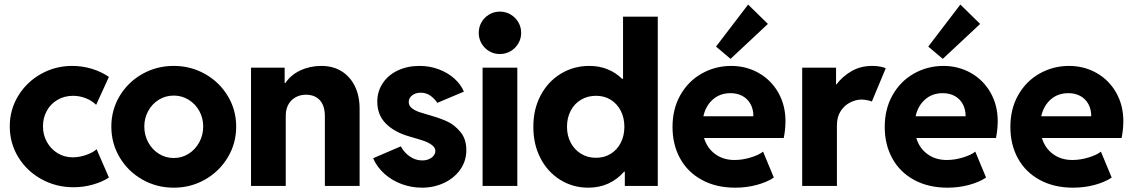

<svg xmlns="http://www.w3.org/2000/svg" viewBox="-20 -826 5035 853"><path d="M23.4 -264.6Q23.4 -338.9 61 -400.4Q98.6 -461.9 162.4 -497.6Q226.1 -533.2 300.8 -533.2Q345.2 -533.2 387.5 -520.5Q429.7 -507.8 463.9 -484.4L407.2 -360.4Q387.2 -379.4 361.1 -389.6Q335 -399.9 305.7 -400.4Q265.1 -400.4 234.4 -381.8Q203.6 -363.3 187.3 -332.5Q170.9 -301.8 170.9 -264.6Q170.9 -227.1 188.2 -195.6Q205.6 -164.1 235.8 -145.5Q266.1 -127 303.7 -127Q334.5 -127.4 364.3 -138.2Q394 -148.9 409.2 -163.1L463.9 -37.1Q434.6 -18.1 393.1 -6.1Q351.6 5.9 306.6 5.9Q229.5 5.9 164.6 -29.8Q99.6 -65.4 61.5 -127.4Q23.4 -189.5 23.4 -264.6Z M474.6 -263.7Q474.6 -337.9 511.7 -399.7Q548.8 -461.4 612.3 -497.3Q675.8 -533.2 752 -533.2Q827.6 -533.2 891.1 -497.3Q954.6 -461.4 991.9 -399.7Q1029.3 -337.9 1029.3 -263.7Q1029.3 -189 991.9 -126.7Q954.6 -64.5 891.1 -28.3Q827.6 7.8 752 7.8Q675.8 7.8 612.3 -28.3Q548.8 -64.5 511.7 -126.7Q474.6 -189 474.6 -263.7ZM882.8 -263.7Q882.8 -301.8 865.2 -333.3Q847.7 -364.7 817.6 -383.1Q787.6 -401.4 752 -401.4Q715.8 -401.4 685.8 -383.1Q655.8 -364.7 638.4 -333Q621.1 -301.3 621.1 -263.7Q621.1 -226.1 638.4 -193.8Q655.8 -161.6 685.8 -142.8Q715.8 -124 752 -124Q788.1 -124 817.9 -142.8Q847.7 -161.6 865.2 -193.8Q882.8 -226.1 882.8 -263.7Z M1095.2 -525.4H1244.6V-457H1247.6Q1272.5 -493.7 1314.9 -513.4Q1357.4 -533.2 1407.7 -533.2Q1459.5 -533.2 1497.8 -509.3Q1536.1 -485.4 1556.9 -442.4Q1577.6 -399.4 1577.6 -343.8V0H1423.3V-310.5Q1422.9 -356.9 1400.9 -380.9Q1378.9 -404.8 1339.4 -405.3Q1299.8 -404.8 1274.4 -379.4Q1249 -354 1249.5 -308.6V0H1095.2Z M1637.7 -123 1760.7 -175.8Q1774.9 -148.9 1800.3 -131.1Q1825.7 -113.3 1855.5 -113.3Q1873 -113.3 1886.5 -119.4Q1899.9 -125.5 1907 -135Q1914.1 -144.5 1914.1 -155.3Q1914.1 -170.4 1898.9 -181.6Q1883.8 -192.9 1864.3 -199.7Q1844.7 -206.5 1815.4 -214.8Q1803.7 -218.8 1798.8 -219.7Q1731.9 -238.8 1694.1 -277.1Q1656.2 -315.4 1656.2 -374Q1656.2 -420.4 1680.7 -456.8Q1705.1 -493.2 1747.8 -513.2Q1790.5 -533.2 1843.8 -533.2Q1889.2 -533.2 1929.4 -518.1Q1969.7 -502.9 1998.8 -476.8Q2027.8 -450.7 2041 -418.9L1922.9 -369.1Q1911.6 -386.2 1893.3 -400.1Q1875 -414.1 1848.6 -414.1Q1826.2 -414.1 1811 -402.3Q1795.9 -390.6 1795.9 -373Q1795.9 -356.4 1809.8 -345.5Q1823.7 -334.5 1843.3 -327.9Q1862.8 -321.3 1900.4 -310.5Q1935.5 -300.8 1967.3 -286.1Q1999 -271.5 2025.4 -240Q2051.8 -208.5 2051.8 -159.2Q2051.8 -110.8 2024.9 -72.8Q1998 -34.7 1952.9 -13.4Q1907.7 7.8 1854.5 7.8Q1808.1 7.8 1764.9 -8.1Q1721.7 -23.9 1688.2 -53.7Q1654.8 -83.5 1637.7 -123Z M2124 -525.4H2278.3V0H2124ZM2106.9 -679.7Q2106.9 -706.1 2119.4 -727.5Q2131.8 -749 2153.3 -761.7Q2174.8 -774.4 2200.7 -774.4Q2226.6 -774.4 2248.3 -761.7Q2270 -749 2282.7 -727.5Q2295.4 -706.1 2295.4 -679.7Q2295.4 -654.3 2282.7 -632.8Q2270 -611.3 2248.3 -598.6Q2226.6 -585.9 2200.7 -585.9Q2174.8 -585.9 2153.3 -598.6Q2131.8 -611.3 2119.4 -632.8Q2106.9 -654.3 2106.9 -679.7Z M2755.9 0V-63.5H2752.9Q2723.1 -29.3 2682.9 -10.7Q2642.6 7.8 2593.8 7.8Q2524.9 7.8 2468.8 -27.1Q2412.6 -62 2380.9 -123.8Q2349.1 -185.5 2349.6 -262.7Q2349.1 -339.8 2381.6 -401.6Q2414.1 -463.4 2471.2 -498.3Q2528.3 -533.2 2598.6 -533.2Q2642.1 -533.2 2679 -518.3Q2715.8 -503.4 2744.1 -475.6H2748V-752H2902.3V0ZM2753.9 -262.7Q2753.9 -303.2 2737.5 -334.5Q2721.2 -365.7 2692.9 -383.1Q2664.6 -400.4 2627.9 -400.4Q2590.3 -400.4 2561 -382.8Q2531.7 -365.2 2515.4 -334Q2499 -302.7 2499 -262.7Q2499 -223.6 2515.4 -192.4Q2531.7 -161.1 2561 -143.1Q2590.3 -125 2627.9 -125Q2664.1 -125 2692.6 -142.3Q2721.2 -159.7 2737.5 -190.9Q2753.9 -222.2 2753.9 -262.7Z M2967.8 -261.7Q2967.8 -342.3 3002.7 -403.8Q3037.6 -465.3 3097.2 -499Q3156.7 -532.7 3227.5 -533.2Q3294.9 -533.2 3350.3 -502Q3405.8 -470.7 3437.7 -414.6Q3469.7 -358.4 3469.7 -287.1Q3469.2 -247.6 3461.9 -212.9H3107.9Q3121.6 -167.5 3157.5 -141.4Q3193.4 -115.2 3243.2 -115.2Q3278.3 -115.2 3314.7 -126.2Q3351.1 -137.2 3370.1 -152.3L3418 -37.1Q3387.2 -16.6 3341.8 -4.4Q3296.4 7.8 3246.1 7.8Q3162.1 7.8 3098.9 -26.4Q3035.6 -60.5 3001.7 -121.8Q2967.8 -183.1 2967.8 -261.7ZM3327.1 -309.6Q3327.1 -340.8 3314.2 -364Q3301.3 -387.2 3278.3 -399.7Q3255.4 -412.1 3225.6 -412.1Q3178.7 -412.1 3147 -384Q3115.2 -356 3105 -309.6ZM3161.1 -619.1 3303.7 -805.7 3391.6 -719.7 3225.6 -564.5Z M3543.9 -525.4H3694.3V-451.2H3696.3Q3722.7 -486.3 3762.9 -509.8Q3803.2 -533.2 3855.5 -533.2Q3874.5 -533.2 3891.1 -530Q3907.7 -526.9 3915 -522.5L3853.5 -375Q3847.2 -377.9 3834.5 -380.6Q3821.8 -383.3 3807.6 -383.8Q3781.7 -383.3 3756.6 -370.6Q3731.4 -357.9 3714.8 -332.3Q3698.2 -306.6 3698.2 -269.5V0H3543.9Z M3910.6 -261.7Q3910.6 -342.3 3945.6 -403.8Q3980.5 -465.3 4040 -499Q4099.6 -532.7 4170.4 -533.2Q4237.8 -533.2 4293.2 -502Q4348.6 -470.7 4380.6 -414.6Q4412.6 -358.4 4412.6 -287.1Q4412.1 -247.6 4404.8 -212.9H4050.8Q4064.5 -167.5 4100.3 -141.4Q4136.2 -115.2 4186 -115.2Q4221.2 -115.2 4257.6 -126.2Q4293.9 -137.2 4313 -152.3L4360.8 -37.1Q4330.1 -16.6 4284.7 -4.4Q4239.3 7.8 4189 7.8Q4105 7.8 4041.7 -26.4Q3978.5 -60.5 3944.6 -121.8Q3910.6 -183.1 3910.6 -261.7ZM4270 -309.6Q4270 -340.8 4257.1 -364Q4244.1 -387.2 4221.2 -399.7Q4198.2 -412.1 4168.5 -412.1Q4121.6 -412.1 4089.8 -384Q4058.1 -356 4047.9 -309.6ZM4104 -619.1 4246.6 -805.7 4334.5 -719.7 4168.5 -564.5Z M4468.8 -261.7Q4468.8 -342.3 4503.7 -403.8Q4538.6 -465.3 4598.1 -499Q4657.7 -532.7 4728.5 -533.2Q4795.9 -533.2 4851.3 -502Q4906.7 -470.7 4938.7 -414.6Q4970.7 -358.4 4970.7 -287.1Q4970.2 -247.6 4962.9 -212.9H4608.9Q4622.6 -167.5 4658.4 -141.4Q4694.3 -115.2 4744.1 -115.2Q4779.3 -115.2 4815.7 -126.2Q4852.1 -137.2 4871.1 -152.3L4918.9 -37.1Q4888.2 -16.6 4842.8 -4.4Q4797.4 7.8 4747.1 7.8Q4663.1 7.8 4599.9 -26.4Q4536.6 -60.5 4502.7 -121.8Q4468.8 -183.1 4468.8 -261.7ZM4828.1 -309.6Q4828.1 -340.8 4815.2 -364Q4802.2 -387.2 4779.3 -399.7Q4756.3 -412.1 4726.6 -412.1Q4679.7 -412.1 4647.9 -384Q4616.2 -356 4606 -309.6Z"/></svg>

Font: Reddit Sans Chocolate ExtraBold
Style: Regular
Weight: 800
Designer: Stephen Hutchings
Foundry: Reddit
Version: Version 1.011